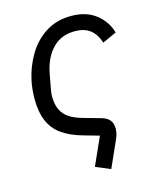

<svg xmlns="http://www.w3.org/2000/svg" viewBox="-106 -602 688 844"><g transform="rotate(-15 237.5 -180.0)"><path d="M228 140 285 13 214 -7Q157 -23 120.5 -49Q84 -75 66.5 -116Q49 -157 49 -217Q49 -237 51 -258Q53 -279 57 -298Q70 -360 101.5 -412.5Q133 -465 182.5 -496.5Q232 -528 298 -528Q366 -528 410 -494Q454 -460 469 -407L405 -378Q392 -419 365.5 -439Q339 -459 296 -459Q235 -459 196 -419.5Q157 -380 143 -312Q140 -295 136 -274.5Q132 -254 129 -236.5Q126 -219 126 -209Q126 -172 137.5 -147.5Q149 -123 172 -107.5Q195 -92 231 -82L309 -60Q336 -53 348 -38Q360 -23 360 0Q360 12 357 24.5Q354 37 346 54L295 168Z"/></g></svg>

Font: IBM Plex Sans
Style: Italic
Weight: 400
Italic angle: -11.31°
Designer: Mike Abbink, Paul van der Laan, Pieter van Rosmalen
Foundry: Bold Monday
Version: Version 3.201